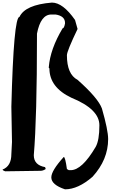

<svg xmlns="http://www.w3.org/2000/svg" viewBox="-20 -1306 881 1478"><path d="M379.9 -1286.1Q463.9 -1286.1 557.6 -1152.3L577.1 -1083Q495.1 -912.1 495.1 -880.9Q495.1 -734.4 577.1 -691.4Q735.4 -550.8 764.6 -470.7Q812.5 -303.7 812.5 -235.4Q812.5 -77.1 692.4 54.7Q581.1 151.4 480.5 151.4Q375 116.2 375 59.6Q375 7.8 470.7 -97.7Q482.4 -97.7 495.1 -4.9L509.8 3.9H524.4Q611.3 3.9 716.8 -175.8Q745.1 -226.6 745.1 -341.8Q745.1 -465.8 529.3 -553.7Q360.4 -633.8 360.4 -779.3L355.5 -784.2V-788.1Q366.2 -927.7 461.9 -1087.9Q473.6 -1087.9 480.5 -1125V-1129.9Q480.5 -1182.6 408.2 -1194.3H375Q293 -1194.3 264.6 -1046.9V-1028.3Q264.6 -398.4 240.2 -111.3Q240.2 -35.2 327.1 -19.5L332 -4.9Q311.5 8.8 293 8.8L19.5 12.7Q0 5.9 0 -1Q67.4 -27.3 67.4 -120.1L72.3 -212.9L67.4 -484.4Q85 -1175.8 129.9 -1175.8Q173.8 -1269.5 379.9 -1286.1Z"/></svg>

Font: EG Dragon Caps 
Style: Regular
Weight: 400
Designer: Bill Roach / W.K. Roach
Version: Version 1.00 April 18, 2012, initial release